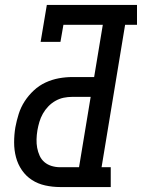

<svg xmlns="http://www.w3.org/2000/svg" viewBox="-20 -755 573 775"><path d="M223 0Q192 0 162.5 -6.5Q133 -13 109 -28.5Q85 -44 68.5 -68Q52 -92 44.5 -120.5Q37 -149 37 -180Q37 -211 42 -241Q47 -268 55.5 -295Q64 -322 79.5 -346Q95 -370 116.5 -390Q138 -410 164 -422Q190 -434 217.5 -439Q245 -444 272 -444H360L395 -655H236L224 -586H144L169 -735H533V-655H485L390 -80H427V0ZM223 -80H299L346 -364H272Q254 -364 237 -360.5Q220 -357 204 -348Q188 -339 175 -325.5Q162 -312 153 -296Q144 -280 139 -263Q134 -246 131 -229Q128 -211 127.5 -193Q127 -175 130 -158.5Q133 -142 140 -126.5Q147 -111 159.5 -100.5Q172 -90 188.5 -85Q205 -80 223 -80Z"/></svg>

Font: Iosevka Curly Slab MdObl
Style: Regular
Weight: 500
Italic angle: -9°
Monospace: yes
Designer: Belleve Invis
Foundry: Belleve Invis
Version: Version 11.0.0; ttfautohint (v1.8.3)